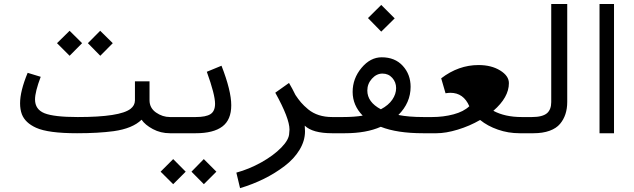

<svg xmlns="http://www.w3.org/2000/svg" viewBox="-20 -687 3269 990"><path d="M433.1 -464.4 496.6 -528.3 561.5 -464.4 497.1 -399.4ZM273.9 -464.4 338.9 -528.3 403.3 -464.4 338.9 -399.4ZM92.8 -97.7Q83.5 -122.6 83.5 -154.3Q83.5 -217.3 122.6 -311.5L189.9 -291Q160.6 -213.4 160.6 -174.3Q160.6 -122.6 209.7 -103Q258.8 -83.5 380.9 -83.5Q599.1 -83.5 653.3 -126Q675.3 -143.1 675.8 -168.9V-267.6H751V-169.9Q751 -130.4 784.4 -106.9Q817.9 -83.5 856.4 -83.5H870.1V0H856.4Q808.1 0 768.1 -21.5Q728 -43 710 -69.8Q663.6 -24.4 566.4 -10.7Q487.3 0 377.4 0Q228 0 166 -28.3Q109.9 -53.7 92.8 -97.7Z M967.3 198.2 1030.8 133.3 1095.7 198.2 1031.2 262.7ZM808.1 198.2 873 133.3 937.5 198.2 873 262.7ZM869.6 -83.5H988.8Q1042 -83.5 1065.4 -98.6Q1088.9 -113.8 1088.9 -151.9Q1088.9 -199.2 1046.4 -316.9L1122.1 -348.1Q1172.4 -219.2 1172.4 -144.3Q1172.4 -69.3 1126.5 -34.7Q1080.6 0 988.8 0H869.6Q853.5 0 840.8 -12.7Q828.1 -25.4 828.1 -41.5Q829.1 -57.6 841.6 -70.6Q854 -83.5 869.6 -83.5Z M1471.2 0 1472.7 -19Q1472.7 -77.1 1399.4 -209L1470.2 -259.3Q1487.3 -230.5 1503.4 -197.3Q1517.6 -175.8 1532 -158.9Q1546.4 -142.1 1569.3 -123Q1617.7 -83.5 1692.9 -83.5V0Q1591.8 0 1551.3 -39.1Q1552.7 -25.4 1552.7 -9.8Q1552.7 39.1 1524.4 85.7Q1496.1 132.3 1447.8 168.9Q1350.6 243.2 1217.8 283.2L1198.7 203.1Q1263.7 185.5 1326.9 150.4Q1390.1 115.2 1430.4 74Q1470.7 32.7 1471.2 0Z M1877.4 -593.8 1945.8 -661.6 2015.1 -592.3 1945.8 -523.9ZM1874 -220.2Q1874 -160.6 1943.8 -123.5Q1983.4 -144.5 2002.9 -173.3Q2022.5 -202.1 2022.5 -232.7Q2022.5 -263.2 2002.7 -285.4Q1982.9 -307.6 1952.1 -307.6Q1921.4 -307.6 1897.7 -281.2Q1874 -254.9 1874 -220.2ZM1691.4 -83.5H1748Q1807.6 -83.5 1850.1 -90.8Q1798.3 -144 1798.3 -213.1Q1798.3 -282.2 1844 -336.9Q1889.6 -391.6 1948.2 -391.6Q2016.6 -391.6 2056.9 -347.4Q2097.2 -303.2 2097.2 -239.3Q2097.2 -157.2 2034.2 -94.2Q2086.4 -83.5 2164.1 -83.5H2209V0H2161.6Q2027.3 0 1943.4 -33.2Q1868.7 0 1758.3 0H1691.4Q1676.3 0 1663.6 -12.7Q1650.9 -25.4 1650.9 -41.7Q1650.9 -58.1 1663.1 -70.8Q1675.3 -83.5 1691.4 -83.5Z M2208 -83.5Q2266.1 -83.5 2318.4 -97.4Q2370.6 -111.3 2399.9 -139.2Q2370.1 -208.5 2302.2 -208.5Q2293 -208.5 2277.3 -206.1L2254.9 -283.2Q2344.2 -351.6 2447.3 -351.6Q2513.7 -351.6 2558.8 -323.7Q2604 -295.9 2604 -258.3Q2604 -185.1 2523.9 -115.7Q2583.5 -83.5 2670.4 -83.5H2688V0H2659.2Q2600.6 0 2547.4 -18.6Q2494.1 -37.1 2455.6 -68.4Q2401.4 -37.1 2340.3 -18.6Q2279.3 0 2230.5 0H2209Q2193.4 0 2180.4 -12.7Q2167.5 -25.4 2167.5 -41.5Q2167.5 -57.6 2179.9 -70.6Q2192.4 -83.5 2208 -83.5Z M2687 -83.5H2723.1Q2777.3 -83.5 2800.8 -103.5Q2822.3 -122.6 2822.3 -160.6V-666.5H2904.8V-161.6Q2904.8 -92.3 2867.7 -48.3Q2848.6 -25.4 2813.7 -12.7Q2778.8 0 2730.5 0H2687Q2670.9 -1 2658.7 -13.2Q2646.5 -25.4 2646.5 -41.5Q2646.5 -57.6 2658.9 -70.6Q2671.4 -83.5 2687 -83.5Z M3071.3 0V-666.5H3146V0Z"/></svg>

Font: GanjNamehSans
Style: Regular
Weight: 400
Designer: Mohammad Saleh Souzanchi
Foundry: http://font-store.ir
Version: Version:0.0.4;RFB:1.2.5;Building:2016-12-11 09:43:53.670092